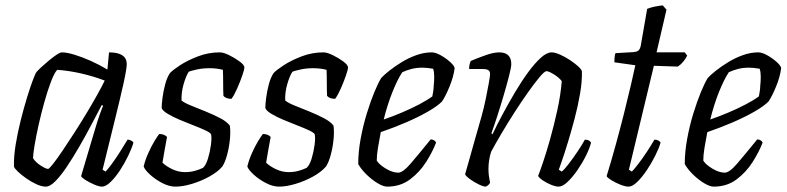

<svg xmlns="http://www.w3.org/2000/svg" viewBox="-20 -695 2929 715"><path d="M151 0Q135 0 115.5 -9Q96 -18 77.5 -31Q59 -44 46 -56.5Q33 -69 32 -75Q31 -112 38.5 -157.5Q46 -203 57.5 -248.5Q69 -294 81 -333Q93 -372 102.5 -397Q112 -422 116 -427Q121 -433 134 -445Q147 -457 162 -469.5Q177 -482 190.5 -491Q204 -500 211 -500Q228 -500 256.5 -491.5Q285 -483 317.5 -468.5Q350 -454 380 -436L386 -500Q452 -500 452 -456Q452 -439 440 -384.5Q428 -330 407.5 -247.5Q387 -165 362 -63L373 -56Q382 -65 397 -85.5Q412 -106 427.5 -130.5Q443 -155 455 -175Q462 -175 468.5 -171.5Q475 -168 477 -164Q471 -143 457.5 -115Q444 -87 427 -61Q410 -35 392 -17.5Q374 0 360 0Q349 0 331.5 -7.5Q314 -15 299.5 -24Q285 -33 282 -39L334 -214Q343 -245 352 -270Q361 -295 364 -301L359 -304Q341 -270 319.5 -229Q298 -188 274.5 -147.5Q251 -107 228.5 -73.5Q206 -40 186 -20Q166 0 151 0ZM159 -66Q163 -66 177.5 -84.5Q192 -103 213 -134Q234 -165 257.5 -201.5Q281 -238 303.5 -275.5Q326 -313 343.5 -344.5Q361 -376 370 -395Q328 -411 282 -421.5Q236 -432 193 -435Q182 -423 169.5 -390Q157 -357 145 -314Q133 -271 123.5 -228.5Q114 -186 108.5 -152.5Q103 -119 103 -106Q112 -91 131.5 -78.5Q151 -66 159 -66Z M633 0Q610 0 584 -13.5Q558 -27 538.5 -45Q519 -63 515 -75Q521 -100 532.5 -125.5Q544 -151 555.5 -170Q567 -189 573 -196Q592 -196 602 -185Q599 -168 594 -141.5Q589 -115 585 -89Q600 -75 622.5 -64.5Q645 -54 669 -54Q689 -54 706.5 -59Q724 -64 736 -70Q747 -80 754.5 -104.5Q762 -129 765.5 -155.5Q769 -182 766 -195Q763 -201 745 -209.5Q727 -218 701 -228Q675 -238 649 -249Q623 -260 604 -271.5Q585 -283 582 -293Q582 -305 585 -329.5Q588 -354 595 -380.5Q602 -407 613 -423Q623 -434 650.5 -452Q678 -470 717 -485Q756 -500 799 -500Q812 -500 833.5 -489.5Q855 -479 872.5 -466Q890 -453 890 -444Q890 -436 882 -413Q874 -390 863 -365Q852 -340 842 -327Q821 -327 812 -338Q811 -358 811 -387.5Q811 -417 810 -435Q799 -438 786 -439.5Q773 -441 760 -441Q734 -441 712 -436Q690 -431 683 -428Q673 -413 664 -382.5Q655 -352 656 -321Q666 -312 691 -302Q716 -292 745.5 -280Q775 -268 800 -255Q825 -242 836 -227Q839 -204 836 -174.5Q833 -145 825.5 -117.5Q818 -90 808 -75Q791 -55 760.5 -38Q730 -21 695.5 -10.5Q661 0 633 0Z M1019 0Q996 0 970 -13.5Q944 -27 924.5 -45Q905 -63 901 -75Q907 -100 918.5 -125.5Q930 -151 941.5 -170Q953 -189 959 -196Q978 -196 988 -185Q985 -168 980 -141.5Q975 -115 971 -89Q986 -75 1008.5 -64.5Q1031 -54 1055 -54Q1075 -54 1092.5 -59Q1110 -64 1122 -70Q1133 -80 1140.5 -104.5Q1148 -129 1151.5 -155.5Q1155 -182 1152 -195Q1149 -201 1131 -209.5Q1113 -218 1087 -228Q1061 -238 1035 -249Q1009 -260 990 -271.5Q971 -283 968 -293Q968 -305 971 -329.5Q974 -354 981 -380.5Q988 -407 999 -423Q1009 -434 1036.5 -452Q1064 -470 1103 -485Q1142 -500 1185 -500Q1198 -500 1219.5 -489.5Q1241 -479 1258.5 -466Q1276 -453 1276 -444Q1276 -436 1268 -413Q1260 -390 1249 -365Q1238 -340 1228 -327Q1207 -327 1198 -338Q1197 -358 1197 -387.5Q1197 -417 1196 -435Q1185 -438 1172 -439.5Q1159 -441 1146 -441Q1120 -441 1098 -436Q1076 -431 1069 -428Q1059 -413 1050 -382.5Q1041 -352 1042 -321Q1052 -312 1077 -302Q1102 -292 1131.5 -280Q1161 -268 1186 -255Q1211 -242 1222 -227Q1225 -204 1222 -174.5Q1219 -145 1211.5 -117.5Q1204 -90 1194 -75Q1177 -55 1146.5 -38Q1116 -21 1081.5 -10.5Q1047 0 1019 0Z M1422 0Q1408 0 1387.5 -12Q1367 -24 1346.5 -43.5Q1326 -63 1314 -84Q1314 -129 1323 -178Q1332 -227 1346 -272.5Q1360 -318 1374.5 -353Q1389 -388 1400 -405Q1409 -415 1429 -431Q1449 -447 1475 -463Q1501 -479 1530 -489.5Q1559 -500 1588 -500Q1602 -500 1621.5 -489Q1641 -478 1656.5 -464Q1672 -450 1673 -441Q1669 -409 1654 -372.5Q1639 -336 1626 -317Q1608 -299 1572 -278.5Q1536 -258 1490.5 -238.5Q1445 -219 1398 -203Q1392 -172 1387.5 -144.5Q1383 -117 1383 -97Q1392 -82 1417 -67Q1442 -52 1463 -52Q1480 -52 1508.5 -85Q1537 -118 1584 -176Q1599 -175 1604 -164Q1591 -130 1567 -92Q1543 -54 1507 -27Q1471 0 1422 0ZM1409 -250Q1441 -261 1475.5 -275.5Q1510 -290 1540.5 -306Q1571 -322 1590 -336Q1592 -345 1593.5 -356Q1595 -367 1595 -374Q1597 -392 1597 -409.5Q1597 -427 1593 -439Q1582 -441 1571.5 -442Q1561 -443 1553 -443Q1530 -443 1511.5 -438Q1493 -433 1478 -426Q1459 -397 1440.5 -350Q1422 -303 1409 -250Z M1789 0Q1780 0 1762.5 -8.5Q1745 -17 1730 -28Q1715 -39 1712 -46Q1716 -59 1725 -91.5Q1734 -124 1746.5 -168Q1759 -212 1773 -261Q1782 -293 1789 -327Q1796 -361 1800.5 -386.5Q1805 -412 1805 -419Q1805 -430 1798 -434Q1791 -438 1780 -438H1727Q1727 -455 1733 -468Q1759 -479 1788.5 -489.5Q1818 -500 1839 -500Q1884 -500 1884 -456Q1884 -445 1876 -413.5Q1868 -382 1856 -341Q1844 -300 1831.5 -261.5Q1819 -223 1810 -199L1814 -195Q1830 -229 1852 -270Q1874 -311 1898 -351.5Q1922 -392 1946.5 -425.5Q1971 -459 1993.5 -479.5Q2016 -500 2034 -500Q2047 -500 2066 -491.5Q2085 -483 2103 -471Q2121 -459 2133.5 -447.5Q2146 -436 2147 -429Q2148 -392 2140 -345.5Q2132 -299 2119.5 -252Q2107 -205 2094.5 -164Q2082 -123 2072.5 -96Q2063 -69 2061 -63L2072 -56Q2082 -64 2098.5 -85.5Q2115 -107 2132 -132.5Q2149 -158 2158 -175Q2168 -175 2174 -171Q2180 -167 2181 -164Q2176 -143 2162 -115Q2148 -87 2130 -61Q2112 -35 2093.5 -17.5Q2075 0 2060 0Q2049 0 2032 -7Q2015 -14 2001 -23.5Q1987 -33 1984 -40Q1989 -52 2001.5 -88.5Q2014 -125 2028.5 -176.5Q2043 -228 2055.5 -285Q2068 -342 2072 -393Q2061 -407 2042 -418.5Q2023 -430 2015 -430Q2008 -430 1989.5 -408Q1971 -386 1946.5 -351.5Q1922 -317 1896 -276.5Q1870 -236 1847 -197Q1824 -158 1809 -130Q1804 -115 1801.5 -98.5Q1799 -82 1799 -66Q1799 -53 1800.5 -41Q1802 -29 1805 -14Q1803 -11 1800 -7.5Q1797 -4 1789 0Z M2321 0Q2309 0 2291 -7Q2273 -14 2257.5 -23.5Q2242 -33 2239 -39Q2256 -94 2272.5 -154Q2289 -214 2303.5 -271.5Q2318 -329 2329 -376.5Q2340 -424 2346 -452L2268 -463Q2268 -487 2272 -497L2340 -501Q2351 -502 2357 -506.5Q2363 -511 2366 -524L2390 -662Q2412 -671 2448 -675L2462 -659L2425 -500H2530L2539 -488Q2534 -477 2524.5 -465.5Q2515 -454 2504 -447L2415 -450L2322 -63L2333 -56Q2341 -64 2356.5 -84Q2372 -104 2388.5 -129Q2405 -154 2417 -175Q2433 -175 2440 -164Q2434 -143 2420 -115Q2406 -87 2388.5 -61Q2371 -35 2353 -17.5Q2335 0 2321 0Z M2638 0Q2624 0 2603.5 -12Q2583 -24 2562.5 -43.5Q2542 -63 2530 -84Q2530 -129 2539 -178Q2548 -227 2562 -272.5Q2576 -318 2590.5 -353Q2605 -388 2616 -405Q2625 -415 2645 -431Q2665 -447 2691 -463Q2717 -479 2746 -489.5Q2775 -500 2804 -500Q2818 -500 2837.5 -489Q2857 -478 2872.5 -464Q2888 -450 2889 -441Q2885 -409 2870 -372.5Q2855 -336 2842 -317Q2824 -299 2788 -278.5Q2752 -258 2706.5 -238.5Q2661 -219 2614 -203Q2608 -172 2603.5 -144.5Q2599 -117 2599 -97Q2608 -82 2633 -67Q2658 -52 2679 -52Q2696 -52 2724.5 -85Q2753 -118 2800 -176Q2815 -175 2820 -164Q2807 -130 2783 -92Q2759 -54 2723 -27Q2687 0 2638 0ZM2625 -250Q2657 -261 2691.5 -275.5Q2726 -290 2756.5 -306Q2787 -322 2806 -336Q2808 -345 2809.5 -356Q2811 -367 2811 -374Q2813 -392 2813 -409.5Q2813 -427 2809 -439Q2798 -441 2787.5 -442Q2777 -443 2769 -443Q2746 -443 2727.5 -438Q2709 -433 2694 -426Q2675 -397 2656.5 -350Q2638 -303 2625 -250Z"/></svg>

Font: Texturina Extralight
Style: Italic
Weight: 200
Italic angle: -11°
Designer: Guillermo Torres Carreño
Foundry: Omnibus-Type
Version: Version 1.002; ttfautohint (v1.8.3)